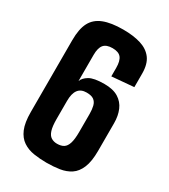

<svg xmlns="http://www.w3.org/2000/svg" viewBox="-160 -703 693 788"><g transform="rotate(30 186.5 -309.5)"><path d="M188 6Q157 6 128 1.5Q99 -3 76.5 -18Q54 -33 41.5 -62.5Q29 -92 29 -142V-483Q29 -536 45 -566.5Q61 -597 96.5 -611Q132 -625 189 -625Q238 -625 273 -614Q308 -603 327 -577.5Q346 -552 346 -507V-443L242 -434V-474Q242 -507 230 -522Q218 -537 189 -537Q160 -537 147.5 -522Q135 -507 135 -474V-350Q141 -367 162.5 -380Q184 -393 234 -393Q275 -393 300 -377.5Q325 -362 336.5 -335Q348 -308 348 -273V-142Q348 -92 335.5 -62Q323 -32 301 -17.5Q279 -3 250 1.5Q221 6 188 6ZM187 -83Q206 -83 218 -90.5Q230 -98 236 -117Q242 -136 242 -170V-256Q242 -277 238 -293Q234 -309 222.5 -317.5Q211 -326 188 -326Q161 -326 148 -308.5Q135 -291 135 -256V-170Q135 -136 141 -117Q147 -98 159 -90.5Q171 -83 187 -83Z"/></g></svg>

Font: Smooch Sans
Style: Bold
Weight: 700
Designer: Robert E. Leuschke
Foundry: Robert E. Leuschke
Version: Version 1.010